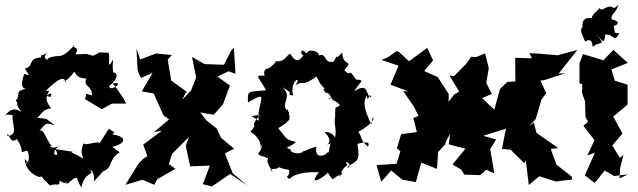

<svg xmlns="http://www.w3.org/2000/svg" viewBox="-27 -771 2760 830"><path d="M173 -257 134 -262C152 -276 155 -298 194 -303C142 -366 213 -381 191 -352C155 -356 208 -387 170 -377C227 -434 252 -445 261 -410C237 -450 241 -386 294 -461C305 -447 303 -435 347 -431C329 -397 370 -405 371 -359C328 -368 354 -372 340 -343L413 -299L457 -323H514C531 -315 476 -393 460 -410C519 -422 446 -369 445 -399C475 -420 491 -458 460 -458C477 -434 454 -443 462 -514C431 -457 452 -526 442 -543C377 -546 417 -545 374 -530C334 -544 343 -534 298 -537C328 -573 265 -565 296 -577C232 -506 234 -541 182 -520C181 -502 150 -526 180 -543C134 -521 155 -538 150 -523C90 -518 123 -485 80 -474C107 -436 99 -448 77 -451C66 -415 62 -391 84 -387C33 -376 65 -363 41 -336C57 -320 35 -325 67 -285C22 -321 1 -270 -7 -276L27 -274C25 -226 54 -191 5 -182C5 -221 14 -139 46 -170C87 -107 45 -108 91 -120C101 -100 102 -66 82 -63C98 -85 116 -41 80 -84C82 -21 153 3 149 -9C165 0 140 -16 189 31C223 18 233 40 230 9C267 37 266 -1 260 27C321 -25 297 1 325 39C340 -31 381 -13 364 -34C366 -47 388 -6 377 15C413 -21 455 -75 418 -30C464 -48 435 -73 491 -114C491 -114 497 -106 458 -136C526 -153 517 -182 459 -190L468 -199L443 -214L403 -151C400 -167 321 -131 338 -158C308 -104 346 -80 327 -88C296 -111 260 -112 300 -120C277 -112 275 -119 211 -126C244 -82 171 -100 234 -145C193 -115 178 -152 202 -137C176 -150 162 -230 140 -200C177 -247 172 -238 210 -230Z M776 -371 783 -372 713 -423 698 -514 716 -533 648 -540 579 -514 563 -562 568 -466 582 -434 633 -456 586 -376 637 -367 680 -272 704 -255 639 -200 673 -206 592 -146 610 -96 593 -85 572 -64 515 28 589 6 640 28 652 4 731 -41 703 -62 717 -106 790 -179 776 -141 795 -52 880 -55 850 25 889 35 968 -19 1041 30 979 -22 945 -108 985 -128 929 -175 909 -216 865 -251 839 -285 897 -275 937 -320 967 -401 913 -440 961 -463 991 -452 984 -565 971 -550 941 -491 857 -494 803 -525 821 -436 799 -380 761 -340Z M1061 -269 1096 -275C1045 -210 1095 -248 1056 -201C1073 -191 1105 -166 1100 -126C1110 -169 1112 -133 1089 -107C1095 -91 1132 -96 1121 -88C1151 -92 1104 -93 1153 -28C1119 -49 1175 -33 1178 -49C1214 -30 1234 -50 1219 -12C1195 -3 1275 25 1224 3C1250 -25 1312 -29 1351 -26C1297 46 1384 -13 1390 -25C1422 28 1405 -10 1455 -18C1436 -34 1423 -53 1443 -6C1453 -63 1490 -48 1466 -69C1494 -72 1484 -36 1474 -49C1517 -78 1531 -71 1518 -149C1518 -149 1583 -169 1563 -137C1525 -173 1544 -169 1522 -201C1560 -220 1601 -259 1584 -263L1578 -233C1538 -316 1547 -341 1559 -357C1563 -318 1570 -380 1578 -351C1551 -353 1572 -421 1504 -376C1531 -421 1554 -425 1512 -427C1472 -488 1498 -430 1461 -468C1506 -517 1453 -479 1453 -544C1410 -497 1443 -556 1416 -505C1365 -492 1394 -558 1333 -523C1385 -534 1310 -571 1298 -540C1267 -572 1272 -531 1285 -533C1266 -502 1247 -504 1228 -539C1208 -531 1207 -502 1164 -506C1154 -500 1185 -513 1128 -471C1156 -476 1104 -485 1117 -444C1070 -445 1089 -443 1123 -381C1048 -373 1042 -383 1045 -329C1041 -323 1098 -364 1103 -350C1102 -315 1086 -300 1091 -249ZM1421 -269 1424 -280C1412 -222 1431 -231 1421 -171C1427 -159 1423 -201 1375 -201C1431 -145 1358 -141 1402 -150C1385 -91 1403 -87 1392 -116C1380 -95 1330 -81 1341 -137C1323 -135 1253 -101 1289 -120C1271 -99 1226 -109 1229 -125C1193 -136 1231 -133 1252 -158C1206 -168 1214 -170 1176 -217C1235 -254 1229 -254 1217 -298L1201 -291C1219 -283 1204 -274 1224 -284C1173 -322 1245 -348 1194 -394C1262 -356 1195 -366 1240 -358C1224 -422 1281 -449 1251 -403C1294 -427 1268 -393 1330 -432C1354 -454 1331 -422 1387 -380C1399 -371 1357 -408 1378 -372C1405 -368 1400 -348 1417 -333C1405 -366 1377 -320 1399 -349C1439 -320 1458 -318 1423 -306Z M2156 -196 2143 -127 2180 -124 2240 -65 2246 -78 2259 29 2304 -9 2377 14 2394 11 2447 5 2444 -8 2378 -60 2354 -127 2386 -131 2292 -197 2281 -241 2262 -227 2289 -257 2313 -339 2334 -369 2309 -423 2324 -424 2417 -454 2388 -453 2469 -555 2383 -532 2305 -539 2261 -541 2273 -519 2200 -521 2201 -419 2166 -417 2134 -386 2110 -297 2057 -347 2099 -365 2075 -413 2086 -476 2070 -540 2031 -524 2010 -526 1988 -495 1936 -442 1916 -445 1958 -375 1936 -362 1912 -331 1913 -364 1865 -438 1807 -464 1845 -510 1820 -564 1741 -506 1699 -546 1687 -550 1651 -524 1622 -512 1696 -487 1661 -405 1738 -376 1716 -377 1762 -311 1782 -270 1760 -261 1775 -200 1707 -191 1689 -130 1704 -117 1687 -63 1601 -57 1621 15 1664 -34C1680 -21 1696 -7 1713 6L1771 16L1794 -68L1862 -41L1867 -114L1897 -146L1902 -162L1919 -193L1913 -147L1985 -128L1929 -60L1968 -37L1980 -16L2049 -14L2075 -37L2110 -22L2092 -126L2118 -168L2062 -184L2161 -215Z M2651 0 2654 -45 2668 -102 2653 -88 2620 -142 2664 -194 2624 -267C2645 -284 2665 -302 2686 -319V-405L2631 -422L2616 -471L2687 -499L2625 -555L2587 -517L2584 -510L2493 -537L2478 -497V-411L2490 -407L2489 -369L2502 -333L2504 -265L2515 -245L2495 -227L2543 -165L2512 -99L2545 -111L2501 -13L2544 20L2587 -34L2628 -10L2688 -17ZM2580 -592C2601 -616 2572 -626 2608 -620C2636 -602 2634 -600 2651 -628C2623 -623 2633 -638 2625 -663C2621 -649 2673 -677 2617 -687C2614 -714 2631 -705 2647 -751C2611 -715 2635 -764 2576 -729C2576 -729 2546 -739 2566 -736C2539 -708 2547 -722 2532 -699C2543 -683 2491 -711 2491 -662C2494 -635 2468 -667 2503 -590C2489 -579 2533 -626 2535 -567C2561 -597 2601 -566 2549 -624Z"/></svg>

Font: Asimov Aggro
Style: Medium
Weight: 500
Designer: Google
Version: Version 2.000980; 2014